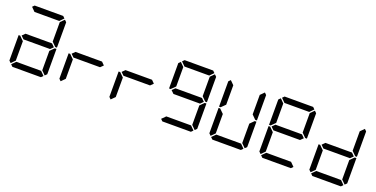

<svg xmlns="http://www.w3.org/2000/svg" viewBox="-24 -1972 5761 2945"><g transform="rotate(20 2856.0 -500.0)"><path d="M685 -485 690 -489H717V-76L686 -45L624 -107V-424ZM672 -31 641 0H175L144 -31L206 -93H610ZM130 -45 99 -76V-490H126L130 -485L192 -424V-107ZM671 -499 624 -453V-454H192V-453L144 -500L192 -547V-546H624ZM686 -955 717 -924V-510H690L685 -514L624 -575V-893ZM144 -969 175 -1000H641L672 -969L610 -907H206Z M946 -45 915 -76V-490H942L946 -485L1008 -424V-107ZM1487 -499 1440 -453V-454H1008V-453L960 -500L1008 -547V-546H1440Z M1762 -45 1731 -76V-490H1758L1762 -485L1824 -424V-107ZM2303 -499 2256 -453V-454H1824V-453L1776 -500L1824 -547V-546H2256Z M3120 -31 3089 0H2623L2592 -31L2654 -93H3058ZM3119 -499 3072 -453V-454H2640V-453L2592 -500L2640 -547V-546H3072ZM2578 -515 2574 -510H2547V-924L2578 -955L2640 -893V-576ZM2592 -969 2623 -1000H3089L3120 -969L3058 -907H2654ZM3134 -955 3165 -924V-510H3138L3133 -514L3072 -575V-893ZM3133 -485 3138 -489H3165V-76L3134 -45L3072 -107V-424Z M3950 -955 3981 -924V-510H3954L3949 -514L3888 -575V-893ZM3949 -485 3954 -489H3981V-76L3950 -45L3888 -107V-424ZM3936 -31 3905 0H3439L3408 -31L3470 -93H3874ZM3394 -45 3363 -76V-490H3390L3394 -485L3456 -424V-107ZM3394 -515 3390 -510H3363V-924L3394 -955L3456 -893V-576Z M4766 -955 4797 -924V-510H4770L4765 -514L4704 -575V-893ZM4752 -31 4721 0H4255L4224 -31L4286 -93H4690ZM4210 -45 4179 -76V-490H4206L4210 -485L4272 -424V-107ZM4751 -499 4704 -453V-454H4272V-453L4224 -500L4272 -547V-546H4704ZM4210 -515 4206 -510H4179V-924L4210 -955L4272 -893V-576ZM4224 -969 4255 -1000H4721L4752 -969L4690 -907H4286Z M5581 -485 5586 -489H5613V-76L5582 -45L5520 -107V-424ZM5568 -31 5537 0H5071L5040 -31L5102 -93H5506ZM5582 -955 5613 -924V-510H5586L5581 -514L5520 -575V-893ZM5567 -499 5520 -453V-454H5088V-453L5040 -500L5088 -547V-546H5520ZM5026 -45 4995 -76V-490H5022L5026 -485L5088 -424V-107Z"/></g></svg>

Font: seg115
Style: Regular
Weight: 400
Designer: Keshikan(Twitter:@keshinomi_88pro)
Version: seg115 Version 0.46